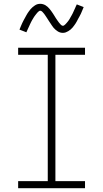

<svg xmlns="http://www.w3.org/2000/svg" viewBox="-20 -985 540 1005"><path d="M75 0V-37H230V-698H75V-735H425V-698H270V-37H425V0ZM309 -813Q302 -813 295 -815Q288 -817 282 -821Q276 -825 270.5 -829.5Q265 -834 260.5 -839.5Q256 -845 252 -851Q248 -857 244 -863Q240 -869 236 -875Q232 -881 228 -887.5Q224 -894 219.5 -900.5Q215 -907 211.5 -912Q208 -917 202 -923Q196 -929 191 -929Q187 -929 184 -926.5Q181 -924 178 -921.5Q175 -919 171.5 -914Q168 -909 166 -907Q164 -905 162.5 -902.5Q161 -900 159 -897.5Q157 -895 155.5 -892Q154 -889 152 -886Q150 -883 148 -879.5Q146 -876 144 -872Q142 -868 140 -864Q138 -860 136 -855.5Q134 -851 132 -846.5Q130 -842 127.5 -837Q125 -832 123 -827Q121 -822 118 -816L82 -830Q86 -840 89.5 -848.5Q93 -857 96.5 -864.5Q100 -872 104 -879.5Q108 -887 111.5 -893Q115 -899 118 -905Q121 -911 124.5 -916Q128 -921 131.5 -926Q135 -931 140 -937Q145 -943 150.5 -947.5Q156 -952 162.5 -956.5Q169 -961 176 -963Q183 -965 191 -965Q198 -965 205 -963Q212 -961 218 -957.5Q224 -954 229.5 -949Q235 -944 239.5 -938.5Q244 -933 248 -927.5Q252 -922 256 -916Q260 -910 264 -903.5Q268 -897 272 -890.5Q276 -884 280.5 -878Q285 -872 288.5 -867Q292 -862 298 -856Q304 -850 309 -850Q313 -850 316 -852.5Q319 -855 322 -857.5Q325 -860 328.5 -864.5Q332 -869 334 -871Q336 -873 337.5 -875.5Q339 -878 341 -880.5Q343 -883 344.5 -886Q346 -889 348 -892.5Q350 -896 352 -899.5Q354 -903 356 -906.5Q358 -910 360 -914Q362 -918 364 -922.5Q366 -927 368 -931.5Q370 -936 372.5 -941Q375 -946 377 -951.5Q379 -957 382 -962L418 -948Q414 -939 410.5 -930Q407 -921 403.5 -913.5Q400 -906 396 -899Q392 -892 388.5 -885.5Q385 -879 382 -873Q379 -867 375.5 -862Q372 -857 368.5 -852Q365 -847 360 -841Q355 -835 349.5 -830.5Q344 -826 337.5 -822Q331 -818 324 -815.5Q317 -813 309 -813Z"/></svg>

Font: Iosevka Extralight
Style: Regular
Weight: 200
Monospace: yes
Designer: Belleve Invis
Foundry: Belleve Invis
Version: Version 32.0.1; ttfautohint (v1.8.4)